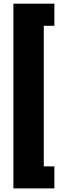

<svg xmlns="http://www.w3.org/2000/svg" viewBox="-20 -853 322 1043"><path d="M275.4 -712.9H217.8V50.8H275.4V170.4H52.7V-833H275.4Z"/></svg>

Font: Sadagaat-English
Style: Regular
Weight: 900
Designer: Ahmed alsheikh
Foundry: Ahmed alsheikh Design
Version: Version 2.137;January 17, 2018;FontCreator 11.0.0.2408 64-bi